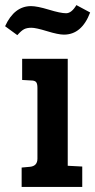

<svg xmlns="http://www.w3.org/2000/svg" viewBox="-52 -734 374 754"><path d="M214 -503V-83L271 -80V0H33V-76L66 -79Q95 -82 95 -111V-389Q95 -406 89.5 -412Q84 -418 70 -418L35 -420V-503ZM16 -596 -32 -631Q4 -710 70 -710Q94 -710 140 -696Q186 -682 207.5 -682Q229 -682 248 -714L302 -685Q269 -598 199 -598Q177 -598 133 -611.5Q89 -625 71.5 -625Q54 -625 43 -619.5Q32 -614 16 -596Z"/></svg>

Font: Bree Serif
Style: Regular
Weight: 400
Designer: Veronika Burian, Jos Scaglione
Foundry: TypeTogether
Version: Version 1.001